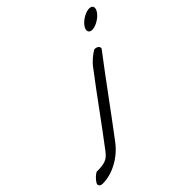

<svg xmlns="http://www.w3.org/2000/svg" viewBox="-249 -767 1038 1038"><g transform="rotate(-45 270.0 -248.0)"><path d="M-62 90C-66 103 -57 114 -37 113C33 113 115 71 167 2C271 -135 368 -271 473 -408C476 -422 464 -433 442 -433C419 -420 389 -396 369 -369C277 -249 186 -120 95 -1C66 38 41 44 -17 44C-31 51 -52 70 -62 90ZM496 -563C476 -537 483 -515 509 -515C535 -515 572 -536 591 -561C611 -587 605 -609 579 -609C552 -609 515 -588 496 -563Z"/></g></svg>

Font: Snowfall
Style: SuperObl
Weight: 400
Designer: Jasper
Foundry: Cannot Into Space Fonts
Version: Version 0.9